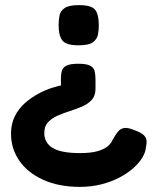

<svg xmlns="http://www.w3.org/2000/svg" viewBox="-20 -508 616 750"><path d="M286 -259Q319 -259 333 -251Q347 -243 350 -229Q353 -215 353 -197V-161Q353 -134 338.5 -118Q324 -102 301 -92Q278 -82 252.5 -74Q227 -66 204.5 -56Q182 -46 167.5 -30.5Q153 -15 153 12Q153 50 186 70Q219 90 292 90Q335 90 361 82.5Q387 75 400.5 63.5Q414 52 419 40Q431 18 441 6Q451 -6 465.5 -8Q480 -10 504 0Q529 9 539.5 18Q550 27 552 38.5Q554 50 550 67Q549 86 536 107.5Q523 129 500.5 149Q478 169 446.5 185.5Q415 202 376 212Q337 222 292 222Q209 222 148 194Q87 166 55 119Q23 72 23 14Q23 -24 38 -54Q53 -84 77.5 -105.5Q102 -127 130 -142Q158 -157 183.5 -165Q209 -173 227 -176L218 -165V-205Q218 -220 222 -232.5Q226 -245 240.5 -252Q255 -259 286 -259ZM288 -488Q337 -488 351.5 -470Q366 -452 366 -409Q366 -390 362.5 -372.5Q359 -355 343 -343Q327 -331 287 -331Q239 -331 224 -349.5Q209 -368 209 -410Q209 -430 212.5 -447.5Q216 -465 232.5 -476.5Q249 -488 288 -488Z"/></svg>

Font: Fredoka SemiExpanded SemiBold
Style: Regular
Weight: 600
Width: 6
Designer: Ben Nathan
Foundry: Milena B. Brandão, Ben Nathan
Version: Version 2.001